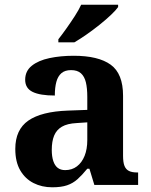

<svg xmlns="http://www.w3.org/2000/svg" viewBox="-20 -786 640 816"><path d="M202 10Q158 10 122.5 -8Q87 -26 66 -62Q45 -98 45 -153Q45 -235 100.5 -273.5Q156 -312 269 -316L351 -319V-374Q351 -411 345 -436Q339 -461 324 -474.5Q309 -488 282 -488Q256 -488 241 -475Q226 -462 219.5 -438Q213 -414 213 -380Q150 -380 118.5 -395.5Q87 -411 87 -447Q87 -484 115 -506.5Q143 -529 190 -539Q237 -549 293 -549Q398 -549 450.5 -511Q503 -473 503 -379V-124Q503 -96 509 -81Q515 -66 528 -59.5Q541 -53 563 -53H567V0H381L360 -69H351Q329 -42 309.5 -24.5Q290 -7 265 1.5Q240 10 202 10ZM257 -63Q286 -63 307 -79Q328 -95 339.5 -123.5Q351 -152 351 -191V-266L306 -263Q266 -261 243 -247.5Q220 -234 210 -209.5Q200 -185 200 -149Q200 -121 206.5 -101.5Q213 -82 225.5 -72.5Q238 -63 257 -63ZM228 -619Q243 -638 261.5 -664Q280 -690 297.5 -717Q315 -744 325 -766H482V-756Q473 -743 452 -723Q431 -703 403.5 -681Q376 -659 348 -639.5Q320 -620 296 -606H228Z"/></svg>

Font: Noto Serif Khmer
Style: Bold
Weight: 700
Version: Version 2.003